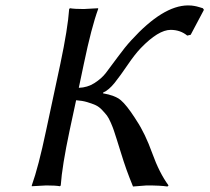

<svg xmlns="http://www.w3.org/2000/svg" viewBox="-20 -678 766 702"><path d="M200.7 -444.8Q228 -574.2 232.9 -645L235.8 -647.9Q252.4 -645 286.1 -645Q286.1 -645 338.9 -647.9V-645Q314.5 -578.6 286.6 -444.8L268.1 -356.9Q299.8 -357.9 325.7 -374.5Q351.6 -391.1 366.9 -411.1Q382.3 -431.2 409.7 -468.5Q437 -505.9 460 -530.8Q575.7 -657.7 667 -658.2Q674.8 -658.2 680.2 -657.7Q685.5 -657.2 690.9 -656.2Q696.3 -655.3 699.2 -654.5Q702.1 -653.8 709.5 -651.6Q716.8 -649.4 721.7 -647.9L725.6 -642.1L677.2 -550.8L664.6 -547.9Q639.2 -568.8 604 -568.8Q559.1 -568.8 494.6 -502Q472.7 -479 446.5 -440.4Q420.4 -401.9 399.2 -375.2Q377.9 -348.6 357.4 -339.8L356.4 -336.9Q401.4 -329.1 422.1 -311.3Q442.9 -293.5 472.7 -247.6Q477.1 -240.7 479.5 -236.8Q510.7 -189.9 536.6 -117.9Q562.5 -45.9 596.2 0L592.3 3.9Q566.9 0 516.1 0Q513.2 0 466.3 3.9Q452.1 -30.8 442.1 -58.8Q432.1 -86.9 421.1 -122.8Q410.2 -158.7 406.7 -168.9Q399.4 -191.4 396.2 -201.2Q393.1 -210.9 385.3 -229Q377.4 -247.1 371.1 -255.4Q364.7 -263.7 353.5 -275.6Q342.3 -287.6 329.6 -293.5Q316.9 -299.3 298.6 -304.7Q280.3 -310.1 258.3 -311.5L234.4 -200.2Q207 -70.8 202.1 0L199.2 2.9Q182.6 0 148.9 0L96.2 2.9V0Q120.6 -67.9 148.4 -200.2Z"/></svg>

Font: Linux Biolinum O
Style: Italic
Weight: 400
Italic angle: -12°
Designer: Philipp H. Poll
Foundry: Philipp H. Poll
Version: Version 1.1.3